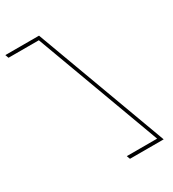

<svg xmlns="http://www.w3.org/2000/svg" viewBox="-385 -771 888 987"><g transform="rotate(-30 59.5 -277.0)"><path d="M-179 -648H-189L-196.3 -668H-186.3H-6.3H3.7L7.3 -658L288.4 104L292 114H282H102H92L84.7 94H94.7H264.7L-9 -648Z"/></g></svg>

Font: Nordica Plus
Style: NordicaClassicUltraLightOpObl
Weight: 300
Version: Version 1